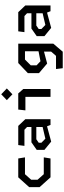

<svg xmlns="http://www.w3.org/2000/svg" viewBox="1027 -1873 1046 3140"><g transform="rotate(-90 1550.0 -303.0)"><path d="M220 0H528.5L546.5 -110H271L181 -211V-316.5L271 -417.5H546.5L528.5 -527.5H220L60 -349.5V-178Z M1076.5 0H1171V-411.5L1061 -527.5H747.5L734.5 -426.5H998L1043.5 -383.5V-312H792.5L669.5 -226V-99L804 11L1054.5 -56.5ZM786 -148.5V-193L842.5 -232H1043.5V-129L852 -84Z M1535.5 0H1664.5V-445L1592.5 -527.5H1328L1315 -410.5H1535.5ZM1578 -623 1673.5 -714.5 1578 -806 1482.5 -714.5Z M2004.5 200H2274.5L2406 45.5V-527.5H2089.5L1924 -370.5V-188.5L2081 -55L2276.5 -106.5V9.5L2206.5 90H1991ZM2051.5 -228V-323L2146 -417.5H2281.5V-196L2118.5 -164Z M2936.5 0H3031V-411.5L2921 -527.5H2607.5L2594.5 -426.5H2858L2903.5 -383.5V-312H2652.5L2529.5 -226V-99L2664 11L2914.5 -56.5ZM2646 -148.5V-193L2702.5 -232H2903.5V-129L2712 -84Z"/></g></svg>

Font: Monaspace Krypton SemiBold
Style: Regular
Weight: 600
Designer: Riley Cran & the Lettermatic Team
Foundry: Lettermatic
Version: Version 1.200 (Monaspace Krypton)